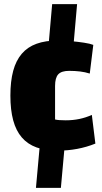

<svg xmlns="http://www.w3.org/2000/svg" viewBox="-20 -775 489 924"><path d="M292 -81 273 129H153L172 -81ZM213 -550 231 -755H351L333 -550ZM258 -50Q199 -50 156 -65.5Q113 -81 85 -113.5Q57 -146 43.5 -196Q30 -246 30 -315Q30 -384 43.5 -434Q57 -484 85 -516.5Q113 -549 156 -564.5Q199 -580 258 -580Q288 -580 321.5 -577Q355 -574 384.5 -569.5Q414 -565 429 -559L412 -421Q390 -428 365.5 -431Q341 -434 313 -434Q276 -434 260.5 -417.5Q245 -401 245 -361V-200Q261 -196 296 -196Q331 -196 362 -202.5Q393 -209 422 -222L439 -84Q397 -67 351.5 -58.5Q306 -50 258 -50Z"/></svg>

Font: Changa ExtraBold
Style: Regular
Weight: 800
Designer: Eduardo Rodriguez Tunni
Foundry: Eduardo Rodriguez Tunni
Version: Version 3.002; ttfautohint (v1.8.2)